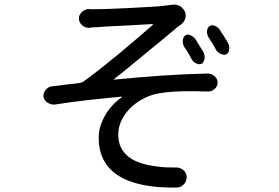

<svg xmlns="http://www.w3.org/2000/svg" viewBox="-20 -788 1240 854"><path d="M331 -704Q330 -713 334 -721Q338 -729 344.5 -735Q351 -741 359.5 -744.5Q368 -748 377 -748Q381 -748 382 -747.5Q383 -747 386 -747H411Q428 -747 469 -748.5Q510 -750 557.5 -752.5Q605 -755 649.5 -757.5Q694 -760 715 -763Q724 -764 732 -765L748 -767Q757 -769 770.5 -765Q784 -761 790 -753L796 -747Q802 -739 804.5 -730.5Q807 -722 805.5 -712.5Q804 -703 799.5 -695Q795 -687 787 -681Q786 -679 785 -678.5Q784 -678 782.5 -677Q781 -676 778.5 -674.5Q776 -673 770 -668Q744 -646 707 -615.5Q670 -585 631 -553Q592 -521 554.5 -490Q517 -459 487 -436Q486 -435 486 -434Q487 -433 489 -434Q589 -444 697.5 -451.5Q806 -459 905 -461Q913 -461 921 -457.5Q929 -454 935 -448.5Q941 -443 944.5 -436Q948 -429 948 -421Q948 -413 944.5 -405.5Q941 -398 935 -392.5Q929 -387 920.5 -383.5Q912 -380 903 -381Q841 -383 790.5 -382Q740 -381 694 -374Q658 -369 624 -352.5Q590 -336 564 -311.5Q538 -287 522 -255.5Q506 -224 506 -190Q506 -154 519.5 -129Q533 -104 556 -87.5Q579 -71 610 -61.5Q641 -52 675 -48Q701 -44 723 -43.5Q745 -43 765 -43Q775 -43 784 -39Q793 -35 799.5 -28Q806 -21 808.5 -12Q811 -3 810 7L808 14Q805 26 793 36Q781 46 768 46Q683 48 618 35Q553 22 508.5 -5.5Q464 -33 441.5 -75.5Q419 -118 419 -176Q419 -206 428.5 -233Q438 -260 452.5 -283Q467 -306 485 -324.5Q503 -343 521 -355Q523 -357 522.5 -358Q522 -359 520 -358Q454 -352 376.5 -343.5Q299 -335 224 -323Q215 -322 206.5 -324.5Q198 -327 190.5 -332Q183 -337 178.5 -344Q174 -351 173 -360Q173 -367 175.5 -374.5Q178 -382 183.5 -388.5Q189 -395 196.5 -399.5Q204 -404 212 -404L276 -412Q308 -416 336 -419Q338 -420 342 -421Q346 -422 348 -423Q386 -450 430 -485Q474 -520 517 -555.5Q560 -591 597.5 -623.5Q635 -656 659 -677Q661 -679 660.5 -680Q660 -681 658 -681Q639 -680 604.5 -678Q570 -676 532.5 -674Q495 -672 461.5 -670.5Q428 -669 412 -667Q403 -667 394.5 -666.5Q386 -666 378 -664Q370 -664 361.5 -666.5Q353 -669 346.5 -674.5Q340 -680 335.5 -688Q331 -696 331 -704ZM916 -674Q924 -678 937 -672.5Q950 -667 957 -656Q965 -645 974.5 -629.5Q984 -614 993 -599Q1002 -584 999.5 -567.5Q997 -551 986 -546Q976 -542 962.5 -548Q949 -554 941 -566Q934 -580 925.5 -594Q917 -608 908 -621Q899 -636 901 -652Q903 -668 916 -674ZM809 -633Q817 -636 829.5 -630Q842 -624 850 -613Q857 -601 866.5 -586Q876 -571 885 -556Q889 -549 890 -540.5Q891 -532 889.5 -525Q888 -518 885 -512.5Q882 -507 876 -504Q866 -500 852.5 -506Q839 -512 832 -526Q825 -539 816.5 -553.5Q808 -568 799 -580Q791 -595 793.5 -611.5Q796 -628 809 -633Z"/></svg>

Font: Maple Mono NF CN
Style: Regular
Weight: 400
Monospace: yes
Designer: subframe7536
Version: Version 7.000